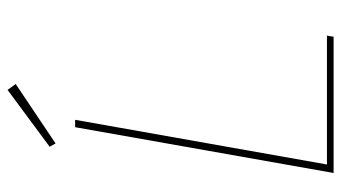

<svg xmlns="http://www.w3.org/2000/svg" viewBox="-222 -702 923 520"><g transform="rotate(-90 240.0 -441.5)"><path d="M32 0 156 -700H176L55 -18H404L401 0ZM112 -753 103 -769 257 -883 273 -861Z"/></g></svg>

Font: DM Sans 10pt Thin
Style: Italic
Weight: 250
Italic angle: -10°
Version: Version 4.004;gftools[0.9.30]